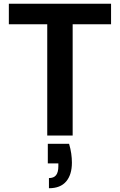

<svg xmlns="http://www.w3.org/2000/svg" viewBox="-20 -720 637 1020"><path d="M231 0V-591H27V-700H570V-591H366V0ZM240 280V226Q266 226 278 210.5Q290 195 290 163V148H234V44H347Q355 71 358.5 96Q362 121 362 144Q362 208 331.5 244Q301 280 240 280Z"/></svg>

Font: DM Sans 16pt
Style: Bold
Weight: 700
Version: Version 4.004;gftools[0.9.30]